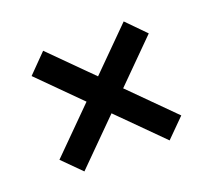

<svg xmlns="http://www.w3.org/2000/svg" viewBox="-74 -553 593 542"><g transform="rotate(-20 223.0 -282.0)"><path d="M95 -102 40 -157 168 -285 47 -406 102 -462 223 -341 344 -462 399 -406 278 -285 406 -157 351 -102 223 -230Z"/></g></svg>

Font: Smooch Sans Black
Style: Regular
Weight: 900
Designer: Robert E. Leuschke
Foundry: Robert E. Leuschke
Version: Version 1.010; ttfautohint (v1.8.3)